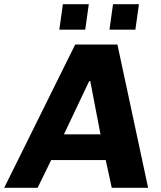

<svg xmlns="http://www.w3.org/2000/svg" viewBox="-62 -899 770 919"><path d="M-42 0 298 -686H500L647 0H473L444 -133H183L118 0ZM244 -256H419L370 -511H365ZM222 -757 239 -879H363L346 -757ZM462 -757 479 -879H603L586 -757Z"/></svg>

Font: Chivo Medium
Style: Bold Italic
Weight: 700
Italic angle: -8.05°
Version: Version 2.002